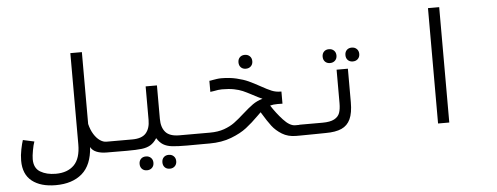

<svg xmlns="http://www.w3.org/2000/svg" viewBox="-55 -876 3110 1202"><g transform="rotate(-5 1500.0 -274.5)"><path d="M47.5 4.5Q47.5 -29.5 55 -66.2Q62.5 -103 69.5 -123.5L140.5 -108Q133 -88 126.8 -53.5Q120.5 -19 120.5 2Q120.5 58 159.8 81.5Q199 105 257 105Q330.5 105 371.8 63.8Q413 22.5 413 -66.5V-639.5H485.5V-188Q494.5 -150.5 511.5 -123.2Q528.5 -96 549 -81.8Q569.5 -67.5 589.5 -67.5H602V0H586Q549.5 0 523 -10.5Q496.5 -21 485 -43Q478 69.5 416.5 122.8Q355 176 250.5 176Q156 176 101.8 133.2Q47.5 90.5 47.5 4.5Z M784.5 89.5Q784.5 70 796.2 58Q808 46 827.5 46Q847 46 859.2 58Q871.5 70 871.5 89.5Q871.5 109 859.2 121Q847 133 827.5 133Q808 133 796.2 121Q784.5 109 784.5 89.5ZM927.5 92Q927.5 72.5 939.2 60.5Q951 48.5 970.5 48.5Q990 48.5 1002.2 60.5Q1014.5 72.5 1014.5 92Q1014.5 111.5 1002.2 123.5Q990 135.5 970.5 135.5Q951 135.5 939.2 123.5Q927.5 111.5 927.5 92ZM864.5 -180V-391H935.5V-180Q935.5 -127 961.5 -97.2Q987.5 -67.5 1048 -67.5H1201.5V0L1090.5 0.5Q1029 0.5 996.2 -3.5Q963.5 -7.5 941.5 -20.8Q919.5 -34 902 -62.5Q883.5 -34 861.2 -20.8Q839 -7.5 806 -3.5Q773 0.5 711 0.5L598.5 0V-67.5H752Q812.5 -67.5 838.5 -97.2Q864.5 -127 864.5 -180Z M1195 -67.5H1240.5Q1291.5 -67.5 1330 -81.2Q1368.5 -95 1395.5 -114.8Q1422.5 -134.5 1459 -167.5Q1497 -201.5 1524 -220.8Q1551 -240 1586.5 -250Q1562 -260.5 1524.5 -281Q1490.5 -299 1468 -308.8Q1445.5 -318.5 1414 -324.8Q1382.5 -331 1339 -331Q1317 -331 1286.5 -324.5Q1269.5 -321.5 1265 -321.5V-391Q1271 -391 1287.5 -394.5Q1298.5 -396.5 1312.5 -398.5Q1326.5 -400.5 1340 -400.5Q1392.5 -400.5 1435.8 -390.2Q1479 -380 1510 -365.8Q1541 -351.5 1581.5 -329Q1622.5 -306 1648.2 -295.5Q1674 -285 1703 -285H1708.5V-208.5L1678 -209Q1649.5 -209 1630.5 -203.5Q1662 -154 1702 -110.5Q1742 -67 1776 -67H1801.5V0H1776Q1725.5 0 1688 -23Q1650.5 -46 1626.5 -77.5Q1602.5 -109 1574 -156.5L1567.5 -167L1545.5 -145.5Q1505.5 -105.5 1467.2 -75.8Q1429 -46 1369 -23Q1309 0 1232 0H1195ZM1456.5 -490Q1456.5 -509.5 1468.2 -521.5Q1480 -533.5 1499.5 -533.5Q1519 -533.5 1531.2 -521.5Q1543.5 -509.5 1543.5 -490Q1543.5 -470.5 1531.2 -458.5Q1519 -446.5 1499.5 -446.5Q1480 -446.5 1468.2 -458.5Q1456.5 -470.5 1456.5 -490Z M1801.5 -68H1947.5Q1996 -68 2021.8 -81.8Q2047.5 -95.5 2056 -119.5Q2064.5 -143.5 2064.5 -180V-391H2135.5V-180Q2135.5 -113 2117.5 -74.2Q2099.5 -35.5 2062 -18.8Q2024.5 -2 1962.5 -2L1893.5 -1L1801.5 0ZM1984.5 -479.5Q1984.5 -499 1996.2 -511Q2008 -523 2027.5 -523Q2047 -523 2059.2 -511Q2071.5 -499 2071.5 -479.5Q2071.5 -460 2059.2 -448Q2047 -436 2027.5 -436Q2008 -436 1996.2 -448Q1984.5 -460 1984.5 -479.5ZM2127.5 -477Q2127.5 -496.5 2139.2 -508.5Q2151 -520.5 2170.5 -520.5Q2190 -520.5 2202.2 -508.5Q2214.5 -496.5 2214.5 -477Q2214.5 -457.5 2202.2 -445.5Q2190 -433.5 2170.5 -433.5Q2151 -433.5 2139.2 -445.5Q2127.5 -457.5 2127.5 -477Z M2738.5 -725V0H2668V-725Z"/></g></svg>

Font: JuliaMono Light
Style: Italic
Weight: 300
Italic angle: -9°
Monospace: yes
Designer: cormullion
Foundry: corm
Version: Version 0.054; ttfautohint (v1.8.4)